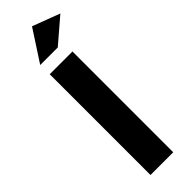

<svg xmlns="http://www.w3.org/2000/svg" viewBox="-309 -935 943 943"><g transform="rotate(-45 162.5 -464.0)"><path d="M76 -765 182 -928 325 -874 198 -765ZM77 0V-700H235V0Z"/></g></svg>

Font: Trueno
Style: SBd
Weight: 600
Designer: Julieta Ulanovsky
Foundry: Julieta Ulanovsky
Version: Version 3.001b